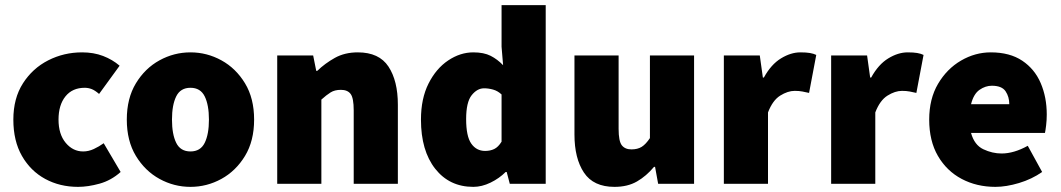

<svg xmlns="http://www.w3.org/2000/svg" viewBox="-20 -716 4134 748"><path d="M284 12Q213 12 156 -19Q99 -50 65.5 -108.5Q32 -167 32 -250Q32 -333 69.5 -391.5Q107 -450 168 -481Q229 -512 300 -512Q345 -512 381.5 -498Q418 -484 446 -460L366 -350Q350 -364 337 -369Q324 -374 310 -374Q262 -374 235 -340.5Q208 -307 208 -250Q208 -193 236 -159.5Q264 -126 304 -126Q325 -126 345.5 -135.5Q366 -145 384 -158L450 -46Q413 -13 368 -0.5Q323 12 284 12Z M722 12Q658 12 601.5 -19Q545 -50 509.5 -108.5Q474 -167 474 -250Q474 -333 509.5 -391.5Q545 -450 601.5 -481Q658 -512 722 -512Q786 -512 842.5 -481Q899 -450 934.5 -391.5Q970 -333 970 -250Q970 -167 934.5 -108.5Q899 -50 842.5 -19Q786 12 722 12ZM722 -126Q761 -126 777.5 -159.5Q794 -193 794 -250Q794 -307 777.5 -340.5Q761 -374 722 -374Q683 -374 666.5 -340.5Q650 -307 650 -250Q650 -193 666.5 -159.5Q683 -126 722 -126Z M1060 0V-500H1200L1212 -440H1216Q1246 -469 1284.5 -490.5Q1323 -512 1374 -512Q1457 -512 1493.5 -456.5Q1530 -401 1530 -308V0H1358V-286Q1358 -334 1346 -350Q1334 -366 1308 -366Q1284 -366 1268 -356Q1252 -346 1232 -328V0Z M1824 12Q1731 12 1675.5 -58.5Q1620 -129 1620 -250Q1620 -332 1649.5 -390.5Q1679 -449 1726 -480.5Q1773 -512 1824 -512Q1865 -512 1891.5 -498.5Q1918 -485 1940 -462L1934 -534V-696H2106V0H1966L1954 -46H1950Q1925 -21 1891 -4.5Q1857 12 1824 12ZM1870 -128Q1890 -128 1905.5 -135.5Q1921 -143 1934 -164V-348Q1919 -362 1901 -367Q1883 -372 1866 -372Q1839 -372 1817.5 -345Q1796 -318 1796 -252Q1796 -185 1816 -156.5Q1836 -128 1870 -128Z M2374 12Q2292 12 2255 -43.5Q2218 -99 2218 -192V-500H2390V-214Q2390 -166 2402.5 -150Q2415 -134 2440 -134Q2464 -134 2480 -144Q2496 -154 2512 -178V-500H2684V0H2544L2532 -66H2528Q2498 -30 2461.5 -9Q2425 12 2374 12Z M2800 0V-500H2940L2952 -414H2956Q2984 -465 3022.5 -488.5Q3061 -512 3098 -512Q3121 -512 3135.5 -509.5Q3150 -507 3160 -502L3132 -354Q3119 -357 3106 -359.5Q3093 -362 3076 -362Q3049 -362 3019.5 -343.5Q2990 -325 2972 -278V0Z M3218 0V-500H3358L3370 -414H3374Q3402 -465 3440.5 -488.5Q3479 -512 3516 -512Q3539 -512 3553.5 -509.5Q3568 -507 3578 -502L3550 -354Q3537 -357 3524 -359.5Q3511 -362 3494 -362Q3467 -362 3437.5 -343.5Q3408 -325 3390 -278V0Z M3858 12Q3785 12 3726.5 -19Q3668 -50 3634 -108.5Q3600 -167 3600 -250Q3600 -331 3634.5 -389.5Q3669 -448 3724 -480Q3779 -512 3840 -512Q3914 -512 3962.5 -479.5Q4011 -447 4034.5 -392Q4058 -337 4058 -270Q4058 -248 4055.5 -227.5Q4053 -207 4051 -198H3763Q3776 -151 3811 -134.5Q3846 -118 3882 -118Q3930 -118 3984 -148L4040 -46Q4000 -18 3950 -3Q3900 12 3858 12ZM3844 -382Q3819 -382 3796 -366Q3773 -350 3763 -310H3912Q3912 -339 3897.5 -360.5Q3883 -382 3844 -382Z"/></svg>

Font: Assistant ExtraBold
Style: Regular
Weight: 800
Designer: Hebrew By Ben Nathan, Latin by Paul Hunt
Version: Version 3.000